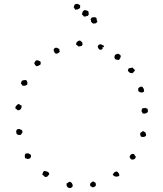

<svg xmlns="http://www.w3.org/2000/svg" viewBox="-20 -946 842 989"><path d="M391.6 -738.3Q395.5 -733.4 403.3 -728.5Q403.3 -725.6 404.3 -723.1Q405.3 -720.7 405.3 -717.8Q404.3 -710.9 398.4 -709Q392.6 -707 385.7 -706.1Q377 -712.9 375 -714.4Q373 -715.8 371.1 -716.8Q374 -723.6 373.5 -725.1Q373 -726.6 374 -727.5Q382.8 -736.3 386.2 -735.8Q389.6 -735.4 391.6 -738.3ZM516.6 -710.9Q513.7 -700.2 511.7 -702.6Q509.8 -705.1 507.8 -702.1Q509.8 -691.4 502.9 -690.4Q496.1 -689.5 490.2 -691.4Q487.3 -696.3 484.9 -700.7Q482.4 -705.1 484.4 -710.9Q492.2 -716.8 493.2 -717.8Q502.9 -718.8 509.8 -711.9ZM286.1 -693.4Q285.2 -689.5 286.1 -686Q287.1 -682.6 288.1 -678.7Q283.2 -675.8 279.3 -672.4Q275.4 -668.9 266.6 -669.9Q261.7 -675.8 259.8 -676.8Q257.8 -677.7 259.8 -678.7Q253.9 -689.5 256.8 -691.4Q259.8 -693.4 260.7 -698.2Q268.6 -702.1 274.4 -699.2Q280.3 -696.3 286.1 -693.4ZM592.8 -636.7Q585 -638.7 578.6 -639.2Q572.3 -639.6 570.3 -647.5Q568.4 -651.4 569.8 -654.8Q571.3 -658.2 572.3 -663.1Q585 -670.9 590.8 -668Q596.7 -665 600.6 -662.1Q602.5 -652.3 601.6 -651.4Q600.6 -650.4 599.6 -648.4Q594.7 -638.7 594.2 -638.7Q593.8 -638.7 592.8 -636.7ZM171.9 -635.7Q182.6 -632.8 187 -629.4Q191.4 -626 189.5 -619.1Q189.5 -614.3 187 -612.3Q184.6 -610.4 179.7 -608.4Q171.9 -604.5 168.9 -605Q166 -605.5 161.1 -611.3Q158.2 -615.2 157.2 -617.7Q156.2 -620.1 158.2 -625Q160.2 -629.9 166 -634.8ZM675.8 -585.9Q670.9 -576.2 667.5 -573.7Q664.1 -571.3 662.1 -569.3Q657.2 -568.4 654.8 -569.8Q652.3 -571.3 648.4 -570.3Q646.5 -575.2 642.6 -577.1Q638.7 -579.1 638.7 -584Q642.6 -594.7 643.6 -594.2Q644.5 -593.8 646.5 -594.7Q659.2 -596.7 660.6 -597.7Q662.1 -598.6 664.1 -596.7Q667 -593.8 668.9 -590.8Q670.9 -587.9 675.8 -585.9ZM87.9 -515.6Q89.8 -526.4 92.8 -530.3Q105.5 -534.2 108.4 -533.7Q111.3 -533.2 115.2 -533.2Q122.1 -523.4 121.1 -519Q120.1 -514.6 120.1 -509.8Q109.4 -503.9 104.5 -503.9Q99.6 -503.9 95.7 -504.9Q94.7 -508.8 92.3 -510.7Q89.8 -512.7 87.9 -515.6ZM722.7 -475.6Q717.8 -468.8 706.1 -469.7Q701.2 -470.7 698.2 -472.7Q695.3 -474.6 692.4 -476.6Q692.4 -482.4 691.9 -484.9Q691.4 -487.3 692.4 -492.2Q697.3 -495.1 701.2 -498Q705.1 -501 712.9 -499Q721.7 -488.3 721.2 -484.4Q720.7 -480.5 722.7 -475.6ZM91.8 -402.3Q91.8 -377.9 71.3 -377.9Q64.5 -384.8 62.5 -385.3Q60.5 -385.7 59.6 -387.7Q58.6 -390.6 59.6 -393.1Q60.5 -395.5 61.5 -399.4Q69.3 -406.2 71.3 -408.2Q73.2 -410.2 76.2 -410.2Q80.1 -409.2 83.5 -405.8Q86.9 -402.3 91.8 -402.3ZM740.2 -385.7Q741.2 -382.8 741.2 -378.4Q741.2 -374 742.2 -371.1Q735.4 -358.4 715.8 -361.3Q708 -372.1 709 -376Q710 -379.9 711.9 -386.7Q714.8 -388.7 719.7 -388.7Q724.6 -388.7 728.5 -390.6Q733.4 -386.7 740.2 -385.7ZM70.3 -281.2Q73.2 -280.3 76.2 -281.2Q79.1 -282.2 81.1 -281.2Q83 -279.3 86.9 -278.3Q90.8 -277.3 92.8 -275.4Q96.7 -269.5 95.7 -264.6Q89.8 -254.9 88.9 -253.4Q87.9 -252 85.9 -251Q74.2 -250 70.8 -252.4Q67.4 -254.9 65.4 -256.8Q61.5 -271.5 64.5 -273.9Q67.4 -276.4 70.3 -281.2ZM728.5 -264.6Q730.5 -258.8 731.9 -254.9Q733.4 -251 731.4 -246.1Q722.7 -237.3 706.1 -242.2Q704.1 -247.1 702.6 -250.5Q701.2 -253.9 703.1 -261.7Q705.1 -263.7 708.5 -264.6Q711.9 -265.6 712.9 -269.5Q718.8 -271.5 721.2 -268.6Q723.6 -265.6 728.5 -264.6ZM679.7 -139.6Q677.7 -128.9 672.9 -127Q666 -123 660.6 -124Q655.3 -125 653.3 -127Q648.4 -135.7 647.5 -137.7Q650.4 -148.4 657.7 -151.9Q665 -155.3 671.9 -151.4Q671.9 -146.5 674.8 -144.5Q677.7 -142.6 679.7 -139.6ZM113.3 -156.2Q117.2 -154.3 120.6 -155.8Q124 -157.2 126 -156.2Q131.8 -152.3 134.3 -151.4Q136.7 -150.4 138.7 -148.4Q140.6 -141.6 139.6 -138.7Q138.7 -135.7 135.7 -130.9L125 -127Q119.1 -127 116.7 -129.4Q114.3 -131.8 110.4 -129.9Q106.4 -137.7 107.9 -140.6Q109.4 -143.6 107.4 -147.5ZM224.6 -37.1Q221.7 -36.1 218.3 -34.7Q214.8 -33.2 210.9 -35.2Q203.1 -43.9 198.2 -45.9Q199.2 -57.6 207 -65.4Q214.8 -65.4 224.1 -61.5Q233.4 -57.6 233.4 -49.8Q233.4 -44.9 230 -43.5Q226.6 -42 224.6 -37.1ZM593.8 -39.1Q583 -36.1 578.6 -36.1Q574.2 -36.1 572.3 -37.1Q570.3 -38.1 566.9 -40.5Q563.5 -43 560.5 -44.9Q565.4 -55.7 568.4 -57.6Q578.1 -64.5 584 -61.5Q592.8 -53.7 593.8 -48.8Q594.7 -43.9 593.8 -39.1ZM458 19.5Q453.1 15.6 445.3 12.7Q445.3 9.8 444.3 6.8Q443.4 3.9 445.3 -1Q454.1 -9.8 455.1 -10.3Q456.1 -10.7 460 -10.7Q463.9 -10.7 465.3 -8.8Q466.8 -6.8 470.7 -5.9Q472.7 -2.9 473.6 2Q474.6 6.8 472.7 11.7Q467.8 16.6 458 19.5ZM322.3 -1Q327.1 -2 330.1 -4.9Q333 -7.8 337.9 -9.8Q348.6 -7.8 353 2.9Q357.4 13.7 349.6 19.5Q341.8 22.5 341.3 22.9Q340.8 23.4 335.9 22.5Q329.1 20.5 325.2 14.6Q321.3 6.8 322.8 4.4Q324.2 2 322.3 -1ZM367.2 -896.5Q365.2 -899.4 363.3 -903.3Q361.3 -907.2 359.4 -909.2Q363.3 -918.9 364.3 -921.4Q365.2 -923.8 369.1 -924.8Q377 -927.7 382.8 -924.8Q388.7 -921.9 393.6 -918Q391.6 -914.1 392.6 -910.2Q393.6 -906.2 391.6 -904.3Q380.9 -896.5 376.5 -897Q372.1 -897.5 367.2 -896.5ZM401.4 -874Q405.3 -877 405.3 -885.7Q408.2 -887.7 410.2 -890.1Q412.1 -892.6 416 -894.5Q420.9 -893.6 425.3 -892.1Q429.7 -890.6 434.6 -888.7Q436.5 -882.8 436.5 -879.9Q436.5 -877 437.5 -871.1Q434.6 -870.1 433.6 -866.2Q432.6 -862.3 427.7 -864.3Q422.9 -861.3 419.4 -860.8Q416 -860.4 411.1 -861.3Q409.2 -866.2 406.2 -867.7Q403.3 -869.1 401.4 -874ZM452.1 -855.5Q460 -857.4 466.8 -857.4Q473.6 -857.4 477.5 -852.5Q476.6 -845.7 478.5 -843.3Q480.5 -840.8 481.4 -834Q479.5 -832 477.5 -829.6Q475.6 -827.1 472.7 -826.2Q469.7 -824.2 466.3 -825.2Q462.9 -826.2 460 -824.2Q451.2 -830.1 451.2 -832.5Q451.2 -835 448.2 -834Q449.2 -835.9 449.2 -840.3Q449.2 -844.7 445.3 -846.7Q449.2 -848.6 449.7 -851.1Q450.2 -853.5 452.1 -855.5Z"/></svg>

Font: Codystar
Style: Light
Weight: 300
Version: Version 1.000